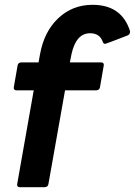

<svg xmlns="http://www.w3.org/2000/svg" viewBox="-20 -777 560 797"><path d="M166 0H62Q51 0 51 -11L120 -402H48Q37 -402 37 -413L53 -505Q55 -517 68 -518H140L146 -551Q163 -646 222 -701.5Q281 -757 364 -757Q486 -757 520 -647Q520 -634 510 -630Q420 -595 417 -595Q410 -595 407 -602Q395 -639 354 -639Q296 -639 277 -553L270 -518H400Q411 -518 411 -507L395 -415Q393 -403 380 -402H250L181 -13Q179 -1 166 0Z"/></svg>

Font: YamahaIndonesia935. App
Style: Bold Italic
Weight: 700
Italic angle: -10°
Designer: Dalton Maag Ltd
Foundry: Dalton Maag Ltd
Version: Version 1.002; January 01, 2024; Regular/Italic